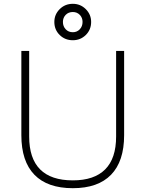

<svg xmlns="http://www.w3.org/2000/svg" viewBox="-20 -979 762 1007"><path d="M362 8Q229 8 160.5 -62.5Q92 -133 92 -270V-712H133V-263Q133 -148 190.5 -90.5Q248 -33 362 -33Q474 -33 531.5 -90.5Q589 -148 589 -263V-712H631V-270Q631 -133 562.5 -62.5Q494 8 362 8ZM362 -768Q321 -768 293 -795.5Q265 -823 265 -864Q265 -903 293 -931Q321 -959 362 -959Q402 -959 430 -931Q458 -903 458 -864Q458 -823 430 -795.5Q402 -768 362 -768ZM362 -810Q384 -810 398.5 -825.5Q413 -841 413 -864Q413 -886 398.5 -901Q384 -916 362 -916Q339 -916 324.5 -901Q310 -886 310 -864Q310 -841 324.5 -825.5Q339 -810 362 -810Z"/></svg>

Font: Muli ExtraLight
Style: Regular
Weight: 250
Designer: Vernon Adams
Foundry: Vernon Adams
Version: Version 2.100; ttfautohint (v1.8.1.43-b0c9)